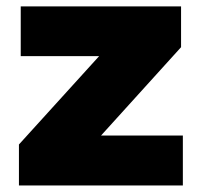

<svg xmlns="http://www.w3.org/2000/svg" viewBox="-20 -568 608 588"><path d="M289.5 -153H540V0H38V-125.5L283.5 -396H43.5V-548.5H534.5V-423.5Z"/></svg>

Font: Encode Sans Semi Expanded ExBd
Style: Regular
Weight: 800
Width: 6
Designer: Multiple Designers
Foundry: Impallari Type
Version: Version 2.000